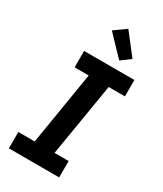

<svg xmlns="http://www.w3.org/2000/svg" viewBox="-240 -1070 980 1157"><g transform="rotate(30 250.0 -492.0)"><path d="M30 0V-114H144L227 -621H129V-735H479V-621H366L282 -114H380V0ZM341 -791 212 -926 293 -984 406 -839Z"/></g></svg>

Font: Iosevka SS04 Heavy Oblique
Style: Regular
Weight: 900
Italic angle: -9°
Monospace: yes
Designer: Belleve Invis
Foundry: Belleve Invis
Version: Version 19.0.0; ttfautohint (v1.8.4)